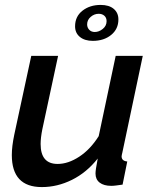

<svg xmlns="http://www.w3.org/2000/svg" viewBox="-20 -750 626 780"><path d="M150 10Q28 10 28 -120Q28 -138 30.5 -158.5Q33 -179 38 -203L107 -523H216L152 -225Q145 -190 145 -165Q145 -84 214 -84Q257 -84 302 -113.5Q347 -143 381 -197L450 -523H560L477 -130Q476 -125 475 -121.5Q474 -118 474 -115Q474 -96 497 -94L478 0Q463 2 452 3.5Q441 5 432 5Q402 5 385 -8Q368 -21 368 -45Q368 -53 370 -66Q372 -79 377 -106Q332 -49 272.5 -19.5Q213 10 150 10ZM285 -643Q285 -683 315 -706.5Q345 -730 389 -730Q423 -730 442 -714Q461 -698 461 -671Q461 -632 431.5 -608Q402 -584 357 -584Q324 -584 304.5 -600Q285 -616 285 -643ZM381 -694Q363 -694 348.5 -681.5Q334 -669 334 -651Q334 -638 342.5 -629Q351 -620 365 -620Q382 -620 397.5 -632.5Q413 -645 413 -664Q413 -678 404 -686Q395 -694 381 -694Z"/></svg>

Font: Raleway SemiBold
Style: Italic
Weight: 600
Italic angle: -12°
Designer: Matt McInerney, Pablo Impallari, Rodrigo Fuenzalida
Foundry: Matt McInerney, Pablo Impallari, Rodrigo Fuenzalida
Version: Version 4.026